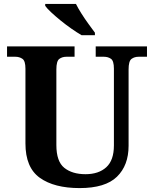

<svg xmlns="http://www.w3.org/2000/svg" viewBox="-20 -951 787 981"><path d="M387 10Q257 10 183.5 -42.5Q110 -95 110 -218V-600Q110 -640 94.5 -650.5Q79 -661 59 -661H16V-714H361V-661H319Q298 -661 283 -650Q268 -639 268 -596V-210Q268 -126 308.5 -93.5Q349 -61 417 -61Q484 -61 523 -96.5Q562 -132 562 -208V-600Q562 -640 547 -650.5Q532 -661 511 -661H469V-714H731V-661H688Q667 -661 652 -650Q637 -639 637 -596V-206Q637 -106 577.5 -48Q518 10 387 10ZM397 -771Q373 -785 345 -804.5Q317 -824 290 -846Q263 -868 241.5 -888Q220 -908 211 -921V-931H368Q379 -909 396 -882Q413 -855 432 -829Q451 -803 465 -784V-771Z"/></svg>

Font: Noto Serif Khojki
Style: Regular
Weight: 400
Designer: Juan Bruce
Version: Version 2.002